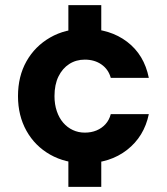

<svg xmlns="http://www.w3.org/2000/svg" viewBox="-20 -623 649 747"><path d="M246 104V-70H374V104ZM246 -429V-603H374V-429ZM311 12Q234 12 175 -21.5Q116 -55 83 -114Q50 -173 50 -249Q50 -326 83 -384.5Q116 -443 175 -477Q234 -511 311 -511Q408 -511 474.5 -460.5Q541 -410 559 -320H411Q402 -353 375 -372Q348 -391 310 -391Q276 -391 249.5 -374Q223 -357 207.5 -325.5Q192 -294 192 -249Q192 -217 201 -190.5Q210 -164 226 -145.5Q242 -127 263.5 -117Q285 -107 310 -107Q335 -107 355.5 -115.5Q376 -124 390.5 -140Q405 -156 411 -179H559Q541 -92 474.5 -40Q408 12 311 12Z"/></svg>

Font: DM Sans 20pt ExtraBold
Style: Regular
Weight: 800
Version: Version 4.004;gftools[0.9.30]